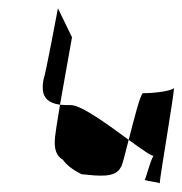

<svg xmlns="http://www.w3.org/2000/svg" viewBox="-20 -490 440 464"><path d="M86 -302C77 -260 90 -242 125 -237L154 -400L120 -470C120 -470 88 -299 86 -302ZM291 -152C323 -129 348 -111 351 -114C342 -98 333 -60 330 -56C327 -53 363 -50 366 -47C366 -61 404 -280 400 -277C391 -268 337 -264 326 -265C320 -266 304 -203 291 -152ZM366 -46V-47ZM125 -237C118 -195 113 -162 113 -159C110 -130 116 -113 132 -104C140 -92 155 -80 177 -69C217 -65 259 -59 272 -86C274 -85 282 -116 291 -152C242 -188 177 -236 151 -236C142 -236 133 -236 125 -237Z"/></svg>

Font: Arrow
Style: Ita
Weight: 400
Version: Version 0.23